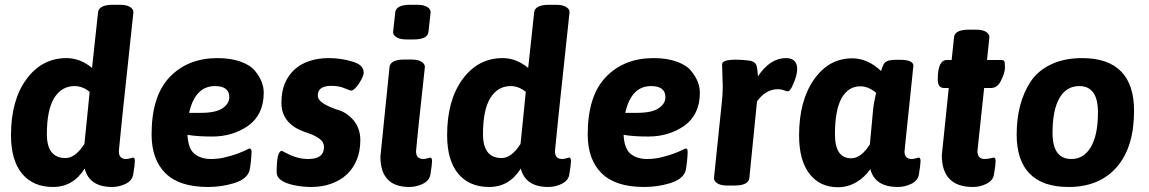

<svg xmlns="http://www.w3.org/2000/svg" viewBox="-20 -774 4804 803"><path d="M449 8Q354 8 334 -69Q286 8 202 8Q118 8 72 -48Q26 -104 26 -209Q26 -354 90 -442Q155 -531 258 -531Q315 -531 365 -490L390 -722Q393 -754 453 -754H481Q509 -754 523.5 -745Q538 -736 538 -723Q507 -437 492 -292Q477 -147 477 -142Q477 -109 507 -109Q515 -109 525 -112Q535 -115 536 -115Q544 -115 544 -100.5Q544 -86 537 -44Q533 -19 506 -5.5Q479 8 449 8ZM292 -414Q237 -414 206 -363Q176 -313 176 -213Q176 -113 254 -113Q295 -113 333 -172L342 -260L355 -390Q325 -414 292 -414Z M1024 -153Q1032 -153 1032 -139Q1032 -124 1029 -96Q1027 -82 1026 -74Q1025 -66 1024 -62Q1014 -25 959 -8Q907 8 850 8Q730 8 672 -49.5Q614 -107 614 -212Q614 -374 691 -453Q767 -531 889 -531Q946 -531 987 -516Q1028 -501 1047 -477Q1083 -433 1083 -386Q1083 -295 1018 -248Q953 -203 868 -203Q840 -203 814.5 -204.5Q789 -206 764 -210Q767 -152 793.5 -130.5Q820 -109 862 -109Q893 -109 921.5 -116Q950 -123 972 -131Q994 -139 1008 -146Q1022 -153 1024 -153ZM879 -414Q796 -414 771 -302H819Q883 -302 911 -321.5Q939 -341 939 -367Q939 -414 879 -414Z M1366 -415Q1309 -415 1309 -375Q1309 -364 1316.5 -355Q1324 -346 1337 -338.5Q1350 -331 1365.5 -324.5Q1381 -318 1398 -313Q1414 -308 1430 -297Q1446 -286 1459 -270.5Q1472 -255 1479.5 -234Q1487 -213 1487 -188Q1487 -142 1472 -105.5Q1457 -69 1430 -44Q1403 -19 1365 -5.5Q1327 8 1281 8Q1245 8 1207 0Q1137 -16 1137 -53Q1137 -143 1159 -143Q1160 -143 1177 -134Q1223 -109 1269 -109Q1335 -109 1335 -159Q1335 -180 1316.5 -193.5Q1298 -207 1272 -216Q1253 -222 1233 -231Q1213 -240 1196 -254.5Q1179 -269 1168 -291Q1157 -313 1157 -346Q1157 -391 1171.5 -425.5Q1186 -460 1212 -483.5Q1238 -507 1274.5 -519Q1311 -531 1355 -531Q1408 -531 1455 -516Q1501 -503 1501 -470Q1501 -455 1481 -424Q1461 -395 1448 -395Q1445 -395 1421 -405Q1397 -415 1366 -415Z M1681 -609Q1653 -609 1638.5 -618Q1624 -627 1624 -640L1633 -722Q1636 -754 1696 -754H1724Q1752 -754 1766.5 -745Q1781 -736 1781 -723L1772 -641Q1769 -609 1709 -609ZM1700 -525Q1728 -525 1742.5 -516Q1757 -507 1757 -494Q1738 -322 1729 -234.5Q1720 -147 1720 -142Q1720 -109 1750 -109Q1758 -109 1768 -112Q1778 -115 1779 -115Q1787 -115 1787 -100.5Q1787 -86 1780 -44Q1776 -19 1749 -5.5Q1722 8 1692 8Q1571 8 1571 -119L1609 -493Q1612 -525 1672 -525Z M2273 8Q2178 8 2158 -69Q2110 8 2026 8Q1942 8 1896 -48Q1850 -104 1850 -209Q1850 -354 1914 -442Q1979 -531 2082 -531Q2139 -531 2189 -490L2214 -722Q2217 -754 2277 -754H2305Q2333 -754 2347.5 -745Q2362 -736 2362 -723Q2331 -437 2316 -292Q2301 -147 2301 -142Q2301 -109 2331 -109Q2339 -109 2349 -112Q2359 -115 2360 -115Q2368 -115 2368 -100.5Q2368 -86 2361 -44Q2357 -19 2330 -5.5Q2303 8 2273 8ZM2116 -414Q2061 -414 2030 -363Q2000 -313 2000 -213Q2000 -113 2078 -113Q2119 -113 2157 -172L2166 -260L2179 -390Q2149 -414 2116 -414Z M2848 -153Q2856 -153 2856 -139Q2856 -124 2853 -96Q2851 -82 2850 -74Q2849 -66 2848 -62Q2838 -25 2783 -8Q2731 8 2674 8Q2554 8 2496 -49.5Q2438 -107 2438 -212Q2438 -374 2515 -453Q2591 -531 2713 -531Q2770 -531 2811 -516Q2852 -501 2871 -477Q2907 -433 2907 -386Q2907 -295 2842 -248Q2777 -203 2692 -203Q2664 -203 2638.5 -204.5Q2613 -206 2588 -210Q2591 -152 2617.5 -130.5Q2644 -109 2686 -109Q2717 -109 2745.5 -116Q2774 -123 2796 -131Q2818 -139 2832 -146Q2846 -153 2848 -153ZM2703 -414Q2620 -414 2595 -302H2643Q2707 -302 2735 -321.5Q2763 -341 2763 -367Q2763 -414 2703 -414Z M3000 -505Q3000 -513 3009.5 -517.5Q3019 -522 3035.5 -523.5Q3052 -525 3073.5 -524Q3095 -523 3118 -520Q3139 -515 3143.5 -501Q3148 -487 3150 -455Q3201 -531 3267 -531Q3314 -531 3314 -485Q3314 -460 3299 -426Q3286 -392 3274 -392Q3271 -392 3259 -396.5Q3247 -401 3233 -401Q3183 -401 3146 -350L3114 -30Q3111 2 3051 2H3023Q2995 2 2980.5 -7Q2966 -16 2966 -29L3000 -357Q3002 -377 3002.5 -398.5Q3003 -420 3002 -436Z M3735 8Q3639 8 3620 -67Q3597 -33 3561.5 -12Q3526 9 3484 9Q3409 9 3365.5 -47Q3322 -103 3322 -208Q3322 -352 3384 -441Q3446 -530 3544 -530Q3609 -530 3665 -477Q3674 -508 3684 -515Q3689 -519 3700.5 -521.5Q3712 -524 3730 -524H3742Q3800 -524 3800 -499L3782 -325Q3773 -237 3768 -191.5Q3763 -146 3763 -141Q3763 -109 3793 -109Q3801 -109 3811 -112Q3821 -115 3822 -115Q3830 -115 3830 -100.5Q3830 -86 3823 -44Q3819 -19 3792 -5.5Q3765 8 3735 8ZM3540 -112Q3581 -112 3618 -170L3632 -320Q3633 -335 3644 -386Q3612 -413 3578 -413Q3527 -413 3499 -362Q3472 -312 3472 -212Q3472 -112 3540 -112Z M3928 -406Q3902 -406 3902 -442Q3902 -523 3940 -523H3960L3970 -618Q3973 -650 4033 -650H4061Q4089 -650 4103.5 -641Q4118 -632 4118 -619L4108 -523H4167Q4177 -523 4180 -518.5Q4183 -514 4183 -492Q4183 -469 4167 -438Q4152 -406 4125 -406H4096Q4082 -275 4075 -209.5Q4068 -144 4068 -142Q4068 -109 4098 -109Q4109 -109 4122 -112Q4135 -115 4136 -115Q4144 -115 4144 -100.5Q4144 -86 4137 -44Q4133 -19 4106 -5.5Q4079 8 4049 8Q3919 8 3919 -125L3948 -406Z M4232 -211Q4232 -343 4290 -432Q4320 -478 4375.5 -504.5Q4431 -531 4506 -531Q4614 -531 4668.5 -475.5Q4723 -420 4723 -311Q4723 -158 4650.5 -75Q4578 8 4449 8Q4341 8 4286.5 -47.5Q4232 -103 4232 -211ZM4461 -109Q4513 -109 4542.5 -159.5Q4572 -210 4572 -304Q4572 -414 4494 -414Q4440 -414 4411 -364Q4382 -314 4382 -218Q4382 -109 4461 -109Z"/></svg>

Font: AsCom
Style: Bold Italic
Weight: 700
Italic angle: -48°
Designer: AsCom
Foundry: AsCom
Version: Version 1.001